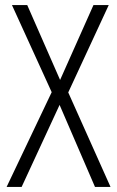

<svg xmlns="http://www.w3.org/2000/svg" viewBox="-20 -734 460 754"><path d="M414 0H353L214 -322L65 0H6L183 -372L27 -714H87L216 -420L347 -714H407L248 -371Z"/></svg>

Font: Noto Sans Devanagari UI Condensed Light
Style: Regular
Weight: 300
Width: 3
Designer: Jelle Bosma - Monotype Design Team
Foundry: Monotype Imaging Inc.
Version: Version 2.004; ttfautohint (v1.8.4.7-5d5b)